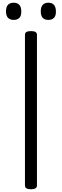

<svg xmlns="http://www.w3.org/2000/svg" viewBox="-20 -1374 454 1408"><path d="M207 14Q185 14 174 7Q163 0 163 -14V-1119Q163 -1133 174 -1139.5Q185 -1146 207 -1146Q229 -1146 240 -1139.5Q251 -1133 251 -1119V-14Q251 0 240 7Q229 14 207 14ZM80 -1228Q53 -1228 38.5 -1243.5Q24 -1259 24 -1290Q24 -1322 38 -1338Q52 -1354 81 -1354Q108 -1354 122 -1338Q136 -1322 136 -1290Q137 -1259 122.5 -1243.5Q108 -1228 80 -1228ZM335 -1228Q307 -1228 293 -1243.5Q279 -1259 279 -1290Q279 -1322 293 -1338Q307 -1354 335 -1354Q362 -1354 376 -1338Q390 -1322 390 -1290Q391 -1259 376.5 -1243.5Q362 -1228 335 -1228Z"/></svg>

Font: Playwrite BR
Style: Regular
Weight: 400
Designer: Veronika Burian, José Scaglione
Foundry: TypeTogether
Version: Version 1.002